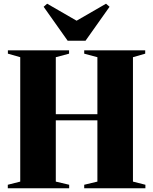

<svg xmlns="http://www.w3.org/2000/svg" viewBox="-20 -1014 825 1034"><path d="M89 -36V-706L22.5 -725V-743H352V-725L280.5 -706V-399H504.5V-706L433.5 -725V-743H762V-725L696 -706V-36L763 -19V0H433.5V-19L504.5 -36V-366H280.5V-36L352.5 -19V0H22V-19ZM344.5 -794.5 215 -977.5 234 -994 392.5 -902.5 551 -994 570 -977.5 440.5 -794.5Z"/></svg>

Font: Merriweather 144pt Black
Style: Regular
Weight: 900
Version: Version 2.100